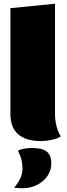

<svg xmlns="http://www.w3.org/2000/svg" viewBox="-20 -744 359 1033"><path d="M36 0ZM276 -724V-134Q276 -99 283 -69Q290 -39 307 -10Q289 2 257.5 8.5Q226 15 199 15Q121 15 78.5 -21Q36 -57 36 -131V-700ZM256 136Q256 172 235.5 202.5Q215 233 179 251Q143 269 99 269Q92 269 56 266Q78 240 89.5 215Q101 190 101 161Q101 111 76 68Q84 61 106.5 56.5Q129 52 150 52Q207 52 231.5 71.5Q256 91 256 136Z"/></svg>

Font: Sansita Black
Style: Regular
Weight: 900
Designer: Pablo Cosgaya
Foundry: Omnibus-Type
Version: Version 1.006; ttfautohint (v1.5)